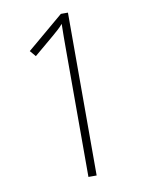

<svg xmlns="http://www.w3.org/2000/svg" viewBox="-82 -771 620 829"><g transform="rotate(-10 228.5 -357.0)"><path d="M274 0V-714H243L83 -579L105 -553L194 -628C213 -645 226 -655 239 -671C238 -632 238 -599 238 -552V0Z"/></g></svg>

Font: Noto Sans Bengali Condensed ExtraLight
Style: Regular
Weight: 200
Width: 3
Designer: Joana Ranito - Universal Thirst; Jelle Bosma - Monotype Design Team
Foundry: Universal Thirst ehf.
Version: Version 3.000